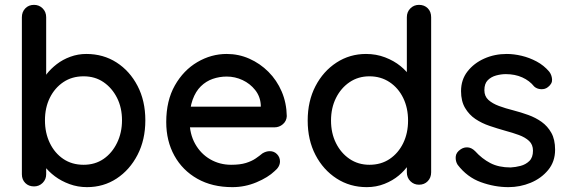

<svg xmlns="http://www.w3.org/2000/svg" viewBox="-20 -760 2342 790"><path d="M335 -538Q405 -538 459.5 -503Q514 -468 546 -406.5Q578 -345 578 -265Q578 -185 546 -123Q514 -61 460 -25.5Q406 10 338 10Q300 10 266 -2.5Q232 -15 206 -34.5Q180 -54 163.5 -76Q147 -98 143 -117L170 -130V-43Q170 -22 155.5 -7.5Q141 7 120 7Q98 7 84 -7Q70 -21 70 -43V-689Q70 -711 84 -725.5Q98 -740 120 -740Q141 -740 155.5 -725.5Q170 -711 170 -689V-408L154 -417Q157 -436 173 -456.5Q189 -477 213.5 -496Q238 -515 269.5 -526.5Q301 -538 335 -538ZM324 -446Q276 -446 240.5 -422Q205 -398 185 -357.5Q165 -317 165 -265Q165 -213 185 -171.5Q205 -130 240.5 -106Q276 -82 324 -82Q371 -82 406 -106Q441 -130 461.5 -172Q482 -214 482 -265Q482 -317 461.5 -357.5Q441 -398 406 -422Q371 -446 324 -446Z M936 10Q853 10 792 -24.5Q731 -59 697.5 -119.5Q664 -180 664 -258Q664 -346 699.5 -408.5Q735 -471 792 -504.5Q849 -538 913 -538Q962 -538 1006 -518.5Q1050 -499 1084.5 -464.5Q1119 -430 1139 -383.5Q1159 -337 1160 -282Q1159 -262 1144 -249Q1129 -236 1109 -236H720L696 -321H1072L1053 -303V-328Q1051 -363 1030 -389.5Q1009 -416 978 -430.5Q947 -445 913 -445Q883 -445 855.5 -435.5Q828 -426 806.5 -405Q785 -384 772.5 -349.5Q760 -315 760 -264Q760 -209 783 -168Q806 -127 845 -104.5Q884 -82 931 -82Q968 -82 992 -89.5Q1016 -97 1032 -108Q1048 -119 1060 -129Q1075 -138 1090 -138Q1108 -138 1120 -125.5Q1132 -113 1132 -96Q1132 -74 1110 -56Q1083 -30 1035.5 -10Q988 10 936 10Z M1704 -740Q1726 -740 1740 -726Q1754 -712 1754 -689V-51Q1754 -29 1740 -14.5Q1726 0 1704 0Q1683 0 1668.5 -14.5Q1654 -29 1654 -51V-123L1675 -122Q1675 -104 1660.5 -81.5Q1646 -59 1621 -38Q1596 -17 1562 -3.5Q1528 10 1489 10Q1420 10 1365 -25.5Q1310 -61 1278 -122.5Q1246 -184 1246 -264Q1246 -344 1278 -405.5Q1310 -467 1364.5 -502.5Q1419 -538 1486 -538Q1528 -538 1564.5 -524Q1601 -510 1628 -488Q1655 -466 1670 -441.5Q1685 -417 1685 -395L1654 -392V-689Q1654 -711 1668.5 -725.5Q1683 -740 1704 -740ZM1500 -82Q1548 -82 1583.5 -106Q1619 -130 1639 -171Q1659 -212 1659 -264Q1659 -316 1639 -357Q1619 -398 1583 -422Q1547 -446 1500 -446Q1454 -446 1418.5 -422Q1383 -398 1362.5 -357Q1342 -316 1342 -264Q1342 -212 1362.5 -171Q1383 -130 1418.5 -106Q1454 -82 1500 -82Z M1863 -82Q1854 -96 1855 -114.5Q1856 -133 1876 -146Q1890 -155 1905.5 -153.5Q1921 -152 1935 -138Q1963 -107 1997.5 -89Q2032 -71 2081 -71Q2101 -72 2122 -77.5Q2143 -83 2158 -97.5Q2173 -112 2173 -140Q2173 -165 2157 -180Q2141 -195 2115 -204.5Q2089 -214 2059 -222Q2027 -231 1994.5 -242Q1962 -253 1936 -270.5Q1910 -288 1893.5 -316Q1877 -344 1877 -385Q1877 -432 1903.5 -466Q1930 -500 1972.5 -519Q2015 -538 2065 -538Q2094 -538 2126 -530.5Q2158 -523 2188 -507Q2218 -491 2240 -465Q2250 -452 2251.5 -434Q2253 -416 2235 -402Q2223 -392 2206 -393Q2189 -394 2178 -404Q2159 -428 2129 -441.5Q2099 -455 2061 -455Q2042 -455 2021.5 -449.5Q2001 -444 1987 -430Q1973 -416 1973 -389Q1973 -364 1989.5 -349Q2006 -334 2033 -324Q2060 -314 2092 -306Q2123 -298 2153.5 -287Q2184 -276 2208.5 -258.5Q2233 -241 2248.5 -213.5Q2264 -186 2264 -144Q2264 -95 2235.5 -60.5Q2207 -26 2163.5 -8Q2120 10 2072 10Q2015 10 1958.5 -10.5Q1902 -31 1863 -82Z"/></svg>

Font: Quicksand SemiBold
Style: Regular
Weight: 600
Designer: Andrew Paglinawan
Foundry: Andrew Paglinawan
Version: Version 3.006